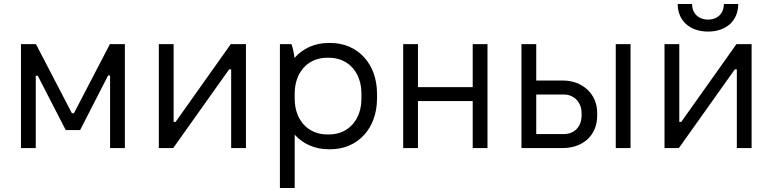

<svg xmlns="http://www.w3.org/2000/svg" viewBox="-20 -741 3867 961"><path d="M85 0H159V-362H169L309 -90H381L521 -363H531V0H605V-520H530L350 -174H340L160 -520H85Z M775 0H847L1127 -394H1137V0H1211V-520H1135L859 -131H849V-520H775Z M1381 200H1455V-67C1496 -21 1555 6 1625 6H1634C1771 6 1867 -99 1867 -247V-273C1867 -421 1771 -526 1634 -526H1625C1555 -526 1495 -498 1454 -451C1452 -474 1445 -503 1439 -520H1381ZM1618 -68C1521 -68 1455 -141 1455 -247V-273C1455 -378 1520 -452 1618 -452H1626C1723 -452 1789 -379 1789 -273V-247C1789 -141 1723 -68 1626 -68Z M1998 0H2072V-235H2346V0H2420V-520H2346V-305H2072V-520H1998Z M2590 0H2797C2900 0 2969 -66 2969 -161V-177C2969 -270 2896 -338 2797 -338H2664V-520H2590ZM3062 0H3136V-520H3062ZM2664 -70V-268H2802C2853 -268 2891 -229 2891 -175V-163C2891 -107 2855 -70 2802 -70Z M3372 -721C3372 -638 3432 -583 3524 -583C3616 -583 3675 -638 3675 -721H3603C3603 -674 3572 -643 3524 -643C3476 -643 3444 -674 3444 -721ZM3306 0H3378L3658 -394H3668V0H3742V-520H3666L3390 -131H3380V-520H3306Z"/></svg>

Font: Fixel Text Regular
Style: Regular
Weight: 400
Width: 4
Designer: AlfaBravo + MacPaw
Foundry: Kyrylo Tkachov, Marchela Mozhyna, Serhii Makarenko, Maria Weinstein, Zakhar Kryvoshyya
Version: Version 1.211